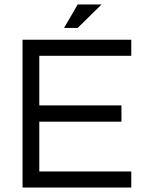

<svg xmlns="http://www.w3.org/2000/svg" viewBox="-20 -840 648 860"><path d="M156 -590V-368H524V-295H156V-72H568V0H81V-662H568V-590ZM328 -820H435L328 -715H267Z"/></svg>

Font: Questrial
Style: Regular
Weight: 400
Designer: Joe Prince
Foundry: Joe Prince
Version: Version 1.002